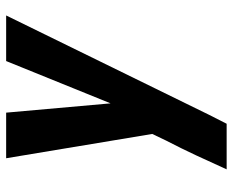

<svg xmlns="http://www.w3.org/2000/svg" viewBox="-88 -472 775 640"><g transform="rotate(-90 300.0 -152.5)"><path d="M207 215H55Q78 164 101.5 113.5Q125 63 151 13L173 -33L92 -520H244L275 -172L416 -520H568L237 156Z"/></g></svg>

Font: Iosevka Heavy Extended Oblique
Style: Regular
Weight: 900
Width: 7
Italic angle: -9°
Monospace: yes
Designer: Belleve Invis
Foundry: Belleve Invis
Version: Version 32.5.0; ttfautohint (v1.8.4)